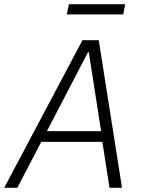

<svg xmlns="http://www.w3.org/2000/svg" viewBox="-41 -888 673 908"><path d="M275 -820 285 -868H551L542 -820ZM536 0H477L443 -217H154L41 0H-21L349 -698H426ZM437 -268 379 -641H375L181 -268Z"/></svg>

Font: IBM Plex Sans Light
Style: Italic
Weight: 300
Italic angle: -11.31°
Designer: Mike Abbink, Paul van der Laan, Pieter van Rosmalen
Foundry: Bold Monday
Version: Version 3.0